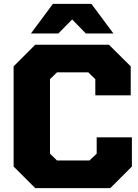

<svg xmlns="http://www.w3.org/2000/svg" viewBox="-20 -967 710 987"><path d="M139 -795 252 -947H450L563 -795H421L351 -867L280 -795ZM161 0 50 -111V-626L161 -737H540L652 -626V-477H470V-560L434 -595H273L237 -560V-177L273 -142H440L477 -177V-261H658V-111L547 0Z"/></svg>

Font: Tomorrow
Style: Bold
Weight: 700
Designer: Tony de Marco, Monica Rizzolli
Foundry: Just in Type
Version: Version 2.002